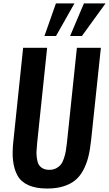

<svg xmlns="http://www.w3.org/2000/svg" viewBox="-20 -1088 635 1118"><path d="M238.8 -878.4 305.7 -1068.4H413.6L306.2 -878.4ZM388.2 -878.4 468.8 -1068.4H594.7L457 -878.4ZM255.4 9.8Q188.5 9.8 145.3 -9.8Q102.1 -29.3 81.8 -65.9Q61.5 -102.5 55.7 -155.3Q53.2 -176.3 53.7 -199.7Q53.7 -234.4 58.6 -273.4L114.7 -809.6H254.4L196.8 -259.8Q193.8 -230.5 192.9 -210Q192.4 -204.6 192.4 -199.2Q192.4 -183.1 194.8 -166.5Q197.8 -144 205.3 -130.4Q212.9 -116.7 228.5 -107.9Q244.1 -99.1 267.1 -99.1Q290 -99.1 307.1 -108.2Q324.2 -117.2 334.7 -130.6Q345.2 -144 352.5 -166.5Q359.9 -189 363.3 -209.5Q366.7 -230 370.1 -259.8L427.7 -809.6H567.4L510.7 -273.4Q504.9 -217.8 494.6 -176Q484.4 -134.3 465.3 -98.1Q446.3 -62 418.7 -39.1Q391.1 -16.1 350.1 -3.2Q309.1 9.8 255.4 9.8Z"/></svg>

Font: Oswald
Style: Medium
Weight: 500
Designer: Vernon Adams
Foundry: Vernon Adams
Version: 3.0; ttfautohint (v0.94.23-7a4d-dirty) -l 8 -r 50 -G 150 -x 